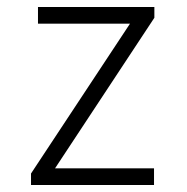

<svg xmlns="http://www.w3.org/2000/svg" viewBox="-20 -531 537 551"><path d="M69 -33 353 -463H89V-511H423V-480L138 -48H422V0H69Z"/></svg>

Font: Overpass ExtraLight
Style: Regular
Weight: 200
Designer: Delve Withrington, Thomas Jockin
Foundry: Delve Fonts
Version: Version 3.000;DELV;Overpass